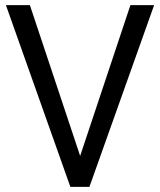

<svg xmlns="http://www.w3.org/2000/svg" viewBox="-20 -725 620 745"><path d="M253 0 3 -705H96L301 -90H281L486 -705H578L327 0Z"/></svg>

Font: Nunito Sans 10pt Condensed Medium
Style: Regular
Weight: 500
Width: 3
Designer: Vernon Adams
Foundry: Vernon Adams
Version: Version 3.101;gftools[0.9.27]